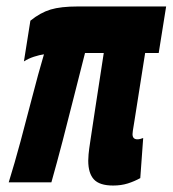

<svg xmlns="http://www.w3.org/2000/svg" viewBox="-20 -564 534 594"><path d="M330 10Q288 10 270.5 -9Q253 -28 253 -67Q253 -74 254 -86.5Q255 -99 260 -131.5Q265 -164 274.5 -227.5Q284 -291 301 -400H243Q227 -338 209.5 -268Q192 -198 174 -129Q156 -60 139 0H7Q25 -58 43.5 -126.5Q62 -195 80 -265Q98 -335 116 -396Q102 -394 85 -388.5Q68 -383 54 -374L74 -500Q105 -525 136.5 -534.5Q168 -544 221 -544H494L471 -400H429Q415 -313 407.5 -263.5Q400 -214 396 -190.5Q392 -167 391 -159.5Q390 -152 390 -149Q390 -133 405 -133Q413 -133 423 -137L414 -13Q396 -3 375.5 3.5Q355 10 330 10Z"/></svg>

Font: Georama SemiCondensed
Style: Bold Italic
Weight: 700
Width: 4
Italic angle: -9°
Designer: Jean-Baptiste Levee
Foundry: Production Type
Version: Version 1.000